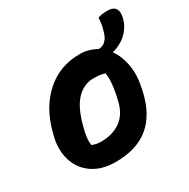

<svg xmlns="http://www.w3.org/2000/svg" viewBox="-155 -816 958 971"><g transform="rotate(-30 324.0 -330.0)"><path d="M363 -552Q416 -552 460 -526Q467 -526 475 -528Q483 -530 491 -534Q499 -539 509 -551Q519 -563 527 -592Q538 -628 539 -664Q550 -668 563.5 -670Q577 -672 596 -672Q656 -672 647 -612Q642 -577 621.5 -548Q601 -519 574 -502Q546 -484 514 -476Q544 -435 554.5 -376Q565 -317 550 -247L547 -233Q521 -111 448 -49.5Q375 12 250 12Q170 12 116.5 -25Q63 -62 44 -125.5Q25 -189 46 -267L50 -282Q83 -406 165 -479Q247 -552 363 -552ZM362 -411Q310 -411 268.5 -371.5Q227 -332 201 -241L199 -234Q189 -199 185.5 -171.5Q182 -144 186 -124Q209 -114 237 -114Q305 -114 351 -146.5Q397 -179 413 -245L415 -253Q438 -347 429 -402Q416 -407 400.5 -409Q385 -411 362 -411Z"/></g></svg>

Font: Recursive Sn Csl St XBd
Style: Italic
Weight: 800
Italic angle: -15°
Version: Version 1.079;hotconv 1.0.112;makeotfexe 2.5.65598; ttfautoh